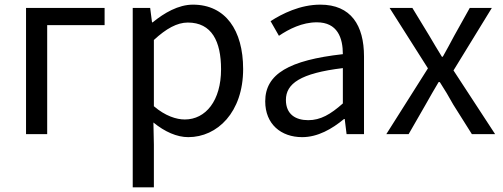

<svg xmlns="http://www.w3.org/2000/svg" viewBox="-20 -577 2165 826"><path d="M92 0H183V-469H430V-543H92Z M551 229H642V45L640 -50C689 -10 741 13 790 13C915 13 1026 -94 1026 -280C1026 -447 950 -557 810 -557C747 -557 686 -521 637 -481H634L626 -543H551ZM775 -63C739 -63 691 -78 642 -120V-405C695 -454 742 -480 788 -480C891 -480 931 -399 931 -279C931 -144 865 -63 775 -63Z M1280 13C1347 13 1408 -22 1460 -65H1463L1471 0H1546V-334C1546 -468 1490 -557 1358 -557C1271 -557 1194 -518 1144 -486L1180 -423C1223 -452 1280 -481 1343 -481C1432 -481 1455 -414 1455 -344C1224 -318 1121 -259 1121 -141C1121 -43 1189 13 1280 13ZM1306 -60C1252 -60 1210 -85 1210 -147C1210 -217 1272 -262 1455 -284V-132C1402 -85 1359 -60 1306 -60Z M1642 0H1738L1811 -127C1830 -160 1848 -193 1867 -224H1872C1892 -193 1912 -160 1930 -127L2010 0H2110L1931 -274L2096 -543H2001L1934 -423C1918 -393 1902 -363 1885 -333H1881C1863 -363 1844 -393 1827 -423L1754 -543H1656L1821 -283Z"/></svg>

Font: Source Han Sans KR Regular
Style: Regular
Weight: 400
Designer: Ryoko NISHIZUKA (kana & ideographs); Paul D. Hunt (Latin, Greek & Cyrillic); Wenlong ZHANG (bopomofo); Sandoll Communica
Foundry: Adobe Systems Incorporated
Version: Version 1.004;PS 1.004;hotconv 1.0.82;makeotf.lib2.5.63406